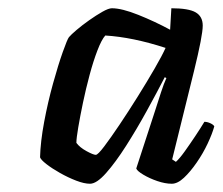

<svg xmlns="http://www.w3.org/2000/svg" viewBox="-20 -795 539 465"><path d="M198 -350Q184 -350 164.5 -357.5Q145 -365 125.5 -376Q106 -387 92.5 -397.5Q79 -408 77 -414Q78 -452 87 -500Q96 -548 108.5 -593Q121 -638 132 -669Q143 -700 147 -705Q152 -711 165.5 -722.5Q179 -734 196 -746Q213 -758 228 -766.5Q243 -775 251 -775Q275 -775 315 -759Q355 -743 392 -723L395 -775Q437 -775 454 -765Q471 -755 471 -733Q471 -709 450 -623.5Q429 -538 397 -409L406 -403Q415 -411 427.5 -428.5Q440 -446 453 -465.5Q466 -485 475 -500Q482 -500 489.5 -496.5Q497 -493 499 -489Q494 -471 483 -447.5Q472 -424 456.5 -401.5Q441 -379 425.5 -364.5Q410 -350 396 -350Q380 -350 361 -356.5Q342 -363 327 -372Q312 -381 310 -387L355 -525Q363 -550 370 -571.5Q377 -593 383 -606L379 -608Q360 -571 335.5 -526.5Q311 -482 285.5 -442Q260 -402 237 -376Q214 -350 198 -350ZM212 -420Q217 -420 232.5 -440.5Q248 -461 269.5 -493Q291 -525 313.5 -561Q336 -597 354.5 -629Q373 -661 381 -679Q301 -705 235 -709Q226 -699 216 -673Q206 -647 197 -613.5Q188 -580 181 -546.5Q174 -513 169.5 -486.5Q165 -460 165 -449Q173 -438 189.5 -429Q206 -420 212 -420Z"/></svg>

Font: Texturina 72pt 72pt SemiBold
Style: Italic
Weight: 600
Italic angle: -11°
Designer: Guillermo Torres Carreño
Foundry: Omnibus-Type
Version: Version 1.002; ttfautohint (v1.8.3)